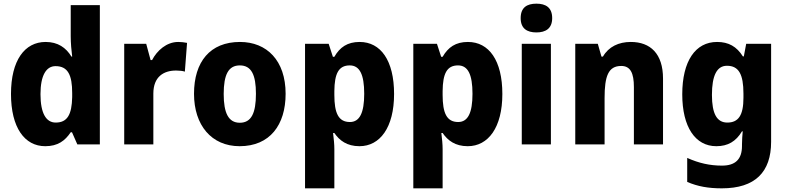

<svg xmlns="http://www.w3.org/2000/svg" viewBox="-20 -854 4295 1048"><path d="M227 -56C296 -56 335 -86 366 -132H373L402 -66H525V-826H366V-656C366 -619 370 -576 374 -545H370C340 -594 296 -625 229 -625C115 -625 40 -525 40 -341C40 -158 114 -56 227 -56ZM284 -185C232 -185 201 -235 201 -340C201 -442 232 -493 283 -493C351 -493 374 -444 374 -346V-324C372 -229 348 -185 284 -185Z M953 -625C889 -625 837 -578 810 -526H802L778 -615H658V-66H817V-343C817 -436 874 -469 941 -469C959 -469 978 -467 989 -463L1001 -620C987 -623 968 -625 953 -625Z M1539 -342C1539 -524 1436 -625 1290 -625C1127 -625 1039 -517 1039 -342C1039 -171 1134 -56 1288 -56C1453 -56 1539 -172 1539 -342ZM1201 -341C1201 -447 1227 -497 1289 -497C1352 -497 1377 -446 1377 -342C1377 -237 1352 -184 1289 -184C1227 -184 1201 -237 1201 -341Z M1943 -625C1876 -625 1835 -596 1805 -544H1797L1774 -615H1645V174H1805V-40C1805 -67 1802 -95 1798 -128H1805C1833 -87 1874 -56 1942 -56C2054 -56 2131 -158 2131 -341C2131 -524 2058 -625 1943 -625ZM1889 -497C1943 -497 1968 -448 1968 -342C1968 -238 1943 -188 1890 -188C1827 -188 1805 -237 1805 -336V-357C1806 -452 1828 -497 1889 -497Z M2534 -625C2467 -625 2426 -596 2396 -544H2388L2365 -615H2236V174H2396V-40C2396 -67 2393 -95 2389 -128H2396C2424 -87 2465 -56 2533 -56C2645 -56 2722 -158 2722 -341C2722 -524 2649 -625 2534 -625ZM2480 -497C2534 -497 2559 -448 2559 -342C2559 -238 2534 -188 2481 -188C2418 -188 2396 -237 2396 -336V-357C2397 -452 2419 -497 2480 -497Z M2908 -834C2856 -834 2822 -813 2822 -755C2822 -698 2857 -677 2908 -677C2958 -677 2994 -698 2994 -755C2994 -813 2959 -834 2908 -834ZM2987 -615H2828V-66H2987Z M3423 -625C3357 -625 3302 -599 3271 -545H3263L3243 -615H3120V-66H3280V-319C3280 -438 3300 -494 3371 -494C3421 -494 3440 -455 3440 -379V-66H3599V-425C3599 -561 3530 -625 3423 -625Z M3894 -625C3776 -625 3704 -521 3704 -339C3704 -161 3775 -56 3890 -56C3953 -56 3997 -82 4030 -137H4034C4032 -115 4030 -87 4030 -66V-57C4030 17 3992 50 3921 50C3855 50 3796 37 3731 8V139C3789 164 3847 174 3920 174C4102 174 4189 85 4189 -80V-615H4053L4040 -546H4035C4001 -600 3957 -625 3894 -625ZM3948 -495C4012 -495 4038 -449 4038 -343V-320C4038 -224 4010 -185 3950 -185C3893 -185 3866 -233 3866 -336C3866 -442 3893 -495 3948 -495Z"/></svg>

Font: Noto Sans Malayalam UI SemiCondensed ExtraBold
Style: Regular
Weight: 800
Width: 4
Designer: Jelle Bosma - Monotype Design Team
Foundry: Monotype Imaging Inc.
Version: Version 2.104